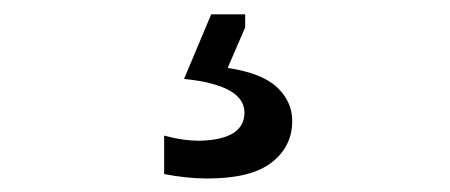

<svg xmlns="http://www.w3.org/2000/svg" viewBox="-20 -39 640 273"><path d="M274.9 214.8Q246.1 214.8 213.4 208.5V153.8Q239.7 161.1 264.6 161.1Q327.6 159.2 327.6 121.1Q327.6 82 241.7 73.2L280.3 -18.6H328.6V0L303.7 57.6Q352.5 64.9 374 85.2Q395.5 105.5 395.5 132.8Q395.5 169.4 366.2 192.1Q336.9 214.8 274.9 214.8Z"/></svg>

Font: Commissioner Flair
Style: Regular
Weight: 400
Designer: Kostas Bartsokas
Foundry: Kostas Bartsokas
Version: Version 1.000